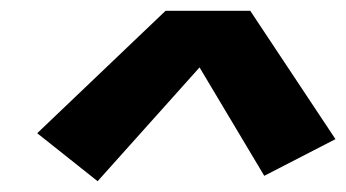

<svg xmlns="http://www.w3.org/2000/svg" viewBox="-20 -827 642 356"><path d="M161 -491 350 -702 470 -501 602 -569 444 -807H287L49 -580Z"/></svg>

Font: Iosevka Sparkle Heavy
Style: Italic
Weight: 900
Italic angle: -9°
Designer: Belleve Invis
Foundry: Belleve Invis
Version: Version 4.5.0; ttfautohint (v1.8.3)